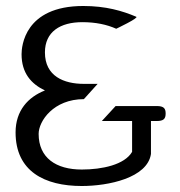

<svg xmlns="http://www.w3.org/2000/svg" viewBox="-20 -610 600 641"><path d="M32 -168C32 -38 129 11 253 11C342 11 472 -16 484 -96V-206H503C526 -206 533 -213 533 -231C533 -248 527 -256 503 -256H366L320 -206H421V-103C396 -60 321 -44 253 -44C167 -44 109 -83 109 -163C109 -206 159 -279 260 -279L306 -330H260C194 -330 130 -355 130 -435C130 -504 181 -536 255 -536C299 -536 337 -528 368 -514C368 -514 444 -550 435 -554C388 -574 333 -590 258 -590C61 -590 52 -454 52 -429C52 -366 84 -330 130 -308C74 -286 32 -241 32 -168Z"/></svg>

Font: Charger Sport
Style: DfExt
Weight: 400
Designer: Jasper
Foundry: Cannot Into Space Fonts
Version: Version 1.1